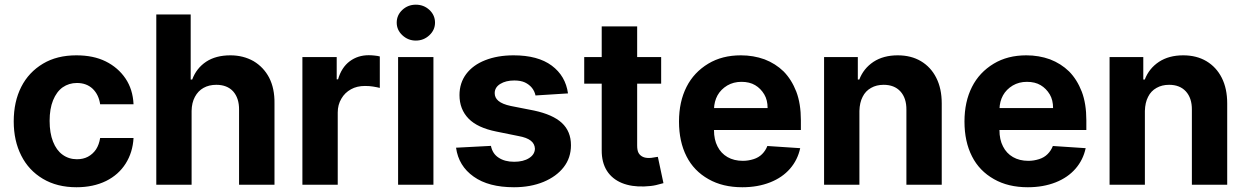

<svg xmlns="http://www.w3.org/2000/svg" viewBox="-20 -789 5320 820"><path d="M306.6 10.7Q223.6 10.7 163.1 -25.4Q102.5 -61.5 70.8 -124.5Q38.6 -188 38.6 -270.5Q38.6 -354.5 70.8 -418Q102.5 -480.5 163.6 -517.1Q223.1 -552.7 306.2 -552.7Q378.9 -552.7 431.2 -526.9Q484.4 -500.5 516.1 -453.6Q547.4 -407.2 550.3 -343.8H407.7Q401.9 -384.3 376 -409.7Q349.6 -434.6 308.6 -434.6Q274.4 -434.6 247.6 -416Q221.7 -397.5 206.5 -360.4Q191.9 -324.2 191.9 -272.9Q191.9 -220.7 206.5 -184.1Q221.2 -147 247.1 -128.4Q273.9 -108.9 308.6 -108.9Q335.4 -108.9 355.5 -119.6Q376.5 -130.9 390.1 -150.9Q403.3 -171.4 407.7 -199.7H550.3Q546.9 -138.2 516.6 -90.3Q486.3 -42.5 433.1 -16.1Q378.4 10.7 306.6 10.7Z M798.3 -315.4V0H647.5V-727.1H794.4V-449.2H800.8Q818.8 -497.6 860.4 -525.4Q901.9 -552.7 963.9 -552.7Q1019 -552.7 1063 -527.8Q1106 -502 1129.4 -457.5Q1153.3 -411.1 1152.3 -347.2V0H1001V-320.3Q1001.5 -369.6 975.6 -398.9Q949.7 -426.8 903.8 -426.8Q872.6 -426.8 849.1 -413.6Q826.2 -400.9 812.5 -375.5Q798.8 -350.1 798.3 -315.4Z M1422.4 0H1271.5V-545.4H1418V-450.2H1423.8Q1438.5 -501 1473.6 -527.3Q1508.3 -553.2 1554.7 -553.2Q1565.9 -553.2 1579.1 -551.8Q1594.2 -550.3 1602.1 -547.9V-413.6Q1590.8 -416.5 1572.8 -419.4Q1557.6 -421.9 1538.6 -421.9Q1504.4 -421.9 1479 -407.7Q1452.6 -393.1 1438 -367.7Q1422.4 -341.8 1422.4 -308.6Z M1831.1 0H1680.2V-545.4H1831.1ZM1755.9 -615.7Q1722.7 -615.7 1698.2 -638.7Q1674.3 -661.1 1674.3 -692.4Q1674.3 -724.1 1698.2 -746.6Q1722.2 -769 1755.9 -769Q1790 -769 1814 -746.6Q1837.9 -724.1 1837.9 -692.4Q1837.9 -661.1 1814 -638.7Q1789.6 -615.7 1755.9 -615.7Z M2405.8 -390.1 2267.1 -381.3Q2263.2 -399.4 2252 -413.6Q2240.2 -428.2 2221.7 -437Q2203.6 -445.3 2176.3 -445.3Q2140.6 -445.3 2116.7 -430.7Q2092.8 -416 2092.8 -391.1Q2092.8 -371.6 2108.4 -358.4Q2125 -344.2 2161.6 -336.4L2260.7 -316.9Q2340.8 -299.8 2379.4 -264.2Q2418.5 -228 2418.5 -168.9Q2418.5 -114.7 2387.2 -74.7Q2356.4 -35.2 2301.3 -12.2Q2245.6 10.7 2175.3 10.7Q2066.4 10.7 2002.9 -34.7Q1938.5 -80.1 1927.7 -158.2L2076.7 -166Q2083.5 -132.3 2109.4 -115.7Q2135.7 -98.1 2175.8 -98.1Q2215.3 -98.1 2239.7 -113.8Q2263.7 -128.9 2264.6 -153.8Q2263.7 -174.8 2247.1 -188Q2230 -201.7 2194.3 -208L2100.1 -227.1Q2019.5 -243.2 1981.4 -282.2Q1942.4 -322.3 1942.4 -382.8Q1942.4 -434.6 1971.2 -473.1Q2000 -511.2 2051.8 -531.7Q2105 -552.7 2173.3 -552.7Q2277.3 -552.7 2336.4 -508.8Q2395.5 -464.8 2405.8 -390.1Z M2475.1 -545.4H2803.7V-431.6H2475.1ZM2549.8 -147.9V-676.3H2701.2V-167.5Q2701.2 -146 2707.5 -135.3Q2713.9 -124.5 2725.6 -119.1Q2735.8 -114.3 2752 -114.3Q2761.2 -114.3 2773.4 -116.7Q2777.3 -117.2 2782.5 -118.2Q2787.6 -119.1 2789.6 -119.1L2813.5 -6.8Q2809.1 -5.4 2781.7 1.5Q2761.2 6.3 2731.4 7.3Q2677.2 9.3 2636.2 -7.3Q2594.7 -24.4 2572.3 -59.1Q2549.3 -95.2 2549.8 -147.9Z M3150.4 10.7Q3066.4 10.7 3005.9 -23.9Q2943.4 -59.1 2912.1 -121.1Q2879.9 -184.1 2879.9 -270Q2879.9 -354.5 2912.1 -418Q2943.4 -480 3004.9 -517.1Q3064 -552.7 3144 -552.7Q3197.8 -552.7 3245.1 -535.6Q3292 -517.6 3326.7 -483.9Q3360.8 -449.2 3380.9 -397.5Q3400.4 -346.2 3400.4 -275.4V-233.9H2939.9V-327.6H3258.3Q3258.3 -361.8 3244.1 -385.7Q3229 -411.1 3205.1 -425.3Q3181.2 -439.5 3146.5 -439.5Q3112.8 -439.5 3085.9 -423.8Q3058.6 -407.2 3044.4 -381.8Q3030.3 -356 3029.3 -322.8V-233.9Q3029.3 -192.4 3044.4 -163.6Q3059.1 -134.3 3086.9 -118.2Q3114.7 -102.1 3152.8 -102.1Q3175.8 -102.1 3198.7 -109.4Q3220.2 -116.2 3234.9 -130.9Q3249.5 -145.5 3257.3 -165.5L3397.5 -156.2Q3386.7 -106 3354 -68.4Q3321.3 -30.8 3269.5 -10.3Q3216.3 10.7 3150.4 10.7Z M3650.4 -315.4V0H3499.5V-545.4H3643.6V-449.2H3649.9Q3668 -496.6 3710.4 -524.9Q3752.9 -552.7 3814 -552.7Q3871.1 -552.7 3913.1 -527.8Q3955.6 -502.4 3978.5 -457Q4002 -411.1 4002 -347.2V0H3851.1V-320.3Q3851.6 -370.1 3825.2 -398.9Q3799.3 -426.8 3753.9 -426.8Q3723.1 -426.8 3700.2 -413.6Q3676.3 -400.4 3664.1 -375.5Q3651.4 -351.1 3650.4 -315.4Z M4369.6 10.7Q4285.6 10.7 4225.1 -23.9Q4162.6 -59.1 4131.3 -121.1Q4099.1 -184.1 4099.1 -270Q4099.1 -354.5 4131.3 -418Q4162.6 -480 4224.1 -517.1Q4283.2 -552.7 4363.3 -552.7Q4417 -552.7 4464.4 -535.6Q4511.2 -517.6 4545.9 -483.9Q4580.1 -449.2 4600.1 -397.5Q4619.6 -346.2 4619.6 -275.4V-233.9H4159.2V-327.6H4477.5Q4477.5 -361.8 4463.4 -385.7Q4448.2 -411.1 4424.3 -425.3Q4400.4 -439.5 4365.7 -439.5Q4332 -439.5 4305.2 -423.8Q4277.8 -407.2 4263.7 -381.8Q4249.5 -356 4248.5 -322.8V-233.9Q4248.5 -192.4 4263.7 -163.6Q4278.3 -134.3 4306.2 -118.2Q4334 -102.1 4372.1 -102.1Q4395 -102.1 4418 -109.4Q4439.5 -116.2 4454.1 -130.9Q4468.8 -145.5 4476.6 -165.5L4616.7 -156.2Q4606 -106 4573.2 -68.4Q4540.5 -30.8 4488.8 -10.3Q4435.5 10.7 4369.6 10.7Z M4869.6 -315.4V0H4718.8V-545.4H4862.8V-449.2H4869.1Q4887.2 -496.6 4929.7 -524.9Q4972.2 -552.7 5033.2 -552.7Q5090.3 -552.7 5132.3 -527.8Q5174.8 -502.4 5197.8 -457Q5221.2 -411.1 5221.2 -347.2V0H5070.3V-320.3Q5070.8 -370.1 5044.4 -398.9Q5018.6 -426.8 4973.1 -426.8Q4942.4 -426.8 4919.4 -413.6Q4895.5 -400.4 4883.3 -375.5Q4870.6 -351.1 4869.6 -315.4Z"/></svg>

Font: My Font
Style: Bold
Weight: 500
Designer: Rasmus Andersson
Foundry: rsms
Version: Version 0.001